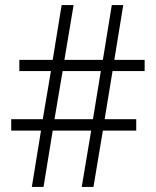

<svg xmlns="http://www.w3.org/2000/svg" viewBox="-20 -734 611 754"><path d="M422 -455 391 -266H515V-221H384L347 0H301L338 -221H187L151 0H105L141 -221H24V-266H148L180 -455H56V-499H187L222 -714H269L233 -499H384L419 -714H464L429 -499H548V-455ZM194 -266H345L376 -455H226Z"/></svg>

Font: Noto Sans Myanmar SemiCondensed Light
Style: Regular
Weight: 300
Width: 4
Designer: Monotype Design Team
Foundry: Monotype Imaging Inc.
Version: Version 2.107; ttfautohint (v1.8.4.7-5d5b)